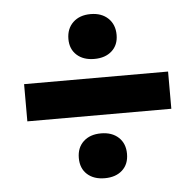

<svg xmlns="http://www.w3.org/2000/svg" viewBox="-44 -545 638 627"><g transform="rotate(-5 275.0 -231.0)"><path d="M39 -169V-291H511V-169ZM275 -353Q239 -353 217.5 -372.5Q196 -392 196 -425Q196 -459 217.5 -479.5Q239 -500 275 -500Q311 -500 332.5 -479.5Q354 -459 354 -425Q354 -392 332.5 -372.5Q311 -353 275 -353ZM275 38Q239 38 217.5 18.5Q196 -1 196 -35Q196 -69 217.5 -89Q239 -109 275 -109Q311 -109 332.5 -89Q354 -69 354 -35Q354 -1 332.5 18.5Q311 38 275 38Z"/></g></svg>

Font: Ysabeau Office Black
Style: Regular
Weight: 900
Designer: Christian Thalmann (Catharsis Fonts)
Version: Version 2.001;gftools[0.9.30]; featfreeze: tnum,lnum,ss02